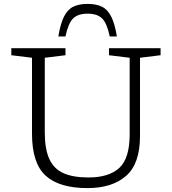

<svg xmlns="http://www.w3.org/2000/svg" viewBox="-20 -954 882 984"><path d="M644.5 -265V-658L538.5 -671V-707H803V-671L697.5 -658V-256.5Q697.5 -114.5 625.8 -52.2Q554 10 428.5 10Q283.5 10 213.8 -53.8Q144 -117.5 144 -269V-658L38 -671V-707H315.5V-671L209.5 -658V-276Q209.5 -190 232.8 -139.2Q256 -88.5 305.2 -66.5Q354.5 -44.5 433 -44.5Q538.5 -44.5 591.5 -93.5Q644.5 -142.5 644.5 -265ZM429 -884Q380 -884 355 -859.8Q330 -835.5 315.5 -767H279Q289.5 -832 307.8 -868.5Q326 -905 355.2 -919.5Q384.5 -934 429 -934Q473.5 -934 502.8 -919.5Q532 -905 550.2 -868.5Q568.5 -832 579 -767H542.5Q528 -835.5 503 -859.8Q478 -884 429 -884Z"/></svg>

Font: Newsreader 6pt Light
Style: Regular
Weight: 300
Designer: Hugues Gentile
Foundry: Production Type
Version: Version 1.003; ttfautohint (v1.8.3)